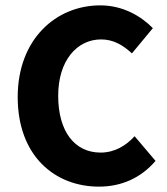

<svg xmlns="http://www.w3.org/2000/svg" viewBox="-20 -684 622 716"><path d="M46 -322C46 -103 184 12 349 12C434 12 506 -21 560 -84L482 -176C450 -141 408 -115 355 -115C259 -115 197 -193 197 -327C197 -458 267 -537 357 -537C404 -537 439 -515 472 -485L550 -579C506 -624 438 -664 354 -664C189 -664 46 -538 46 -322Z"/></svg>

Font: Cambridge Sans Bold
Style: Regular
Weight: 700
Version: Version 2.020;PS 002.020;hotconv 1.0.88;makeotf.lib2.5.64775